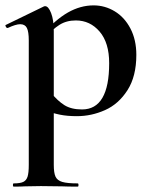

<svg xmlns="http://www.w3.org/2000/svg" viewBox="-25 -419 558 714"><path d="M26 263Q50 263 61.5 257.5Q73 252 77.5 238Q82 224 82 194V-269Q82 -301 75 -315Q68 -329 50 -329Q34 -329 4 -315H2Q-1 -315 -3.5 -320Q-6 -325 -4 -326L138 -395Q140 -396 143 -396Q155 -396 165 -370.5Q175 -345 175 -303V194Q175 224 181.5 238Q188 252 206.5 257.5Q225 263 264 263Q267 263 267 269Q267 275 264 275Q227 275 206 274L127 273L68 274Q53 275 26 275Q23 275 23 269Q23 263 26 263ZM129 -12 164 -75Q189 -44 214.5 -28Q240 -12 280 -12Q381 -12 381 -184Q381 -260 345.5 -301.5Q310 -343 257 -343Q222 -343 196 -326.5Q170 -310 140 -276L130 -288Q181 -346 227.5 -372.5Q274 -399 323 -399Q365 -399 401.5 -377Q438 -355 460 -313Q482 -271 482 -215Q482 -135 449 -83.5Q416 -32 365.5 -9.5Q315 13 261 13Q225 13 198 7.5Q171 2 129 -12Z"/></svg>

Font: Cormorant Infant
Style: Bold
Weight: 700
Designer: Christian Thalmann (Catharsis Fonts)
Foundry: Catharsis Fonts
Version: Version 4.000